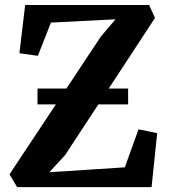

<svg xmlns="http://www.w3.org/2000/svg" viewBox="-20 -766 692 786"><path d="M50 0 19 -52.5 393 -616.5 453 -687 188.5 -673.5 135 -537.5 59.5 -548 83 -745.5H590.5L614.5 -692.5L246.5 -131L182 -61L491 -81L547 -236.5L623.5 -221L600.5 0ZM504.5 -403.5V-338.5H133.5V-403.5Z"/></svg>

Font: Merriweather 20pt
Style: Bold
Weight: 700
Version: Version 2.100